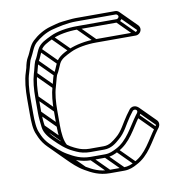

<svg xmlns="http://www.w3.org/2000/svg" viewBox="-79 -691 795 845"><g transform="rotate(-10 318.5 -268.5)"><path d="M491 -617.5 314 -617.5C298.2 -617.5 269.6 -613.6 256.3 -612.5C234.4 -610.6 215.2 -603.5 198.2 -599.3C167.4 -590.9 137.9 -572.5 116.8 -552.4C95.4 -532.1 90.8 -505.8 76.8 -483.2C70.7 -473.4 65.1 -454.3 62.7 -439.7L56.9 -420.3C46 -387.9 42.5 -344.9 42.5 -303V-235C42.5 -203.7 43.2 -166.9 55.2 -142.8L61.1 -129C68.6 -112.3 81.4 -94.6 93.7 -82.7C114.6 -62.4 137.3 -39.5 165.2 -23.5C194.5 -6.5 226.7 10.5 274 10.5H338C361.7 10.5 380.7 2.1 395.5 -6.4C454 -35.6 478.9 -94.8 513.9 -142.3C517.3 -147 525.8 -155.1 525 -168C523.6 -188.3 494.8 -199.5 479.2 -180.8C473.2 -173.4 467.9 -165.4 461.9 -157.4C439.7 -126.3 425.3 -91.5 398.3 -69.9C381 -55.7 364.4 -40.5 338 -40.5H274C254.7 -40.5 235.6 -45.4 221.7 -51.8L208.6 -57.8C187.3 -67.7 166.7 -84.3 149.7 -100.4C128.3 -120.8 104.4 -139.7 98.4 -173.1C95.3 -190.7 93.5 -214.1 93.5 -235V-303C93.5 -339.1 96.7 -376.8 105.1 -403.7C110.6 -421.1 114.1 -440.3 119.7 -455.5C129.7 -470.3 135.2 -488.6 142.7 -503.7C152.6 -523.5 174.6 -533.2 199.4 -545.3C227.3 -558.9 271.7 -566.5 314 -566.5H491C504.6 -566.5 516.5 -578.4 516.5 -592C516.5 -605.6 504.6 -617.5 491 -617.5ZM501.5 -592C501.5 -587.1 495.9 -581.5 491 -581.5H314C269.5 -581.5 223.7 -574.1 192.7 -558.7C171.2 -548.1 142.7 -537.1 129.3 -510.4C120.4 -492.7 116 -476.5 106.3 -462.5C99.6 -444.9 96.4 -424.9 90.8 -408.3C81.9 -378.4 78.5 -340.2 78.5 -303V-235C78.5 -212.6 81.5 -189.5 83.5 -171.2C86.2 -143.7 106.4 -121.8 121.6 -106.5C144.9 -83.2 170.4 -59 202.4 -44.2L215.4 -38.2C231.3 -30.8 252.2 -25.5 274 -25.5H338C369.6 -25.5 391.6 -43.7 408 -58.4C438.6 -83.1 453.5 -120.1 474 -148.6C479.3 -155.9 485.4 -164.4 491 -171.4C495.3 -176.9 504 -176.1 507.7 -172.3C514.3 -165.8 507.4 -157.8 502.1 -151.7C466.1 -102.5 441.5 -46.1 388.7 -19.7C374 -12.4 358.7 -4.5 338 -4.5H274C230.5 -4.5 201.8 -19.6 172.7 -36.5C147.7 -50.8 125.2 -73 104.3 -93.3C92.1 -105.2 80.9 -121.5 74.9 -135L68.8 -149.2C59.2 -168.4 57.5 -203.8 57.5 -235V-303C57.5 -344.1 61.1 -385.7 71.2 -415.7L77.3 -436.4C81 -448.4 85.5 -469.9 89.2 -474.8C103.8 -500.3 109.8 -525.8 127 -541.5C147.3 -559.5 172.6 -576 202.2 -584.8C235.4 -593.2 272.6 -602.5 314 -602.5L491 -602.5C495.9 -602.5 501.5 -596.9 501.5 -592ZM163.7 -24.7 234.4 46 245 35.4 174.3 -35.3ZM268.7 8.3 339.4 79 350 68.4 279.3 -2.3ZM332.7 8.3 403.4 79 414 68.4 343.3 -2.3ZM386.7 -7.7 457.4 63 468 52.4 397.3 -18.3ZM502.7 -141.7 573.4 -71 584 -81.6 513.3 -152.3ZM512.2 -162.2 582.9 -91.5 593.5 -102.1 522.8 -172.8ZM85.7 -166.7 156.4 -96 167 -106.6 96.3 -177.3ZM80.7 -229.7 151.4 -159 162 -169.6 91.3 -240.3ZM80.7 -297.7 151.4 -227 162 -237.6 91.3 -308.3ZM92.7 -400.7 163.4 -330 174 -340.6 103.3 -411.3ZM107.7 -453.7 178.4 -383 189 -393.6 118.3 -464.3ZM130.7 -501.7 201.4 -431 212 -441.6 141.3 -512.3ZM190.7 -546.7 261.4 -476 272 -486.6 201.3 -557.3ZM308.7 -568.7 379.4 -498 390 -508.6 319.3 -579.3ZM485.7 -568.7 556.4 -498 567 -508.6 496.3 -579.3ZM503.7 -586.7 574.4 -516 585 -526.6 514.3 -597.3ZM167.6 -66.1 180.4 -73.9C167.8 -94.7 164.2 -129.7 164.2 -164.3V-232.3C164.2 -268.4 167.4 -306.1 175.8 -333C181.3 -350.3 184.9 -369.6 190.4 -384.8C200.4 -399.6 205.9 -417.9 213.4 -432.9C223.3 -452.8 245.4 -462.5 270.1 -474.6C298 -488.2 342.4 -495.8 384.7 -495.8H561.7C575.3 -495.8 587.2 -507.7 587.2 -521.3C587.2 -528.3 584 -534.5 579.5 -539.1L508.8 -609.8L498.2 -599.2L568.9 -528.5C571 -526.3 572.2 -523.5 572.2 -521.3C572.2 -516.4 566.6 -510.8 561.7 -510.8H384.7C340.3 -510.8 295.6 -501.8 263.8 -488.2C242.7 -478.9 212.6 -464.8 200 -439.6C191.2 -421.9 186.8 -405.8 177 -391.8C170.4 -374.2 167.1 -354.3 161.5 -337.6C152.6 -307.7 149.2 -269.5 149.2 -232.3V-164.3C149.2 -124.9 153.1 -90 167.6 -66.1ZM507.7 -172.3 578.4 -101.6C585.1 -94.9 577.9 -87.3 572.8 -80.9C536.8 -31.8 512.2 24.6 459.4 51L459.2 51.1C446 59.5 428.3 66.2 408.7 66.2H344.7C301.2 66.2 272.5 51.2 243.4 34.2C218.2 19.8 197 -2.8 174.7 -22.9L104.3 -93.3L93.7 -82.7L164.5 -11.8C185.3 8.9 207.7 31.1 236 47.2C265.2 64.2 297.4 81.2 344.7 81.2H408.7C432.4 81.2 451.4 72.8 466.2 64.3C524.7 35.1 549.6 -24.1 584.6 -71.6C588 -76.3 596.5 -84.4 595.7 -97.3C595.3 -103.3 592.8 -108.5 589 -112.2L518.3 -183Z"/></g></svg>

Font: CiSf OpenHand
Style: Gls
Weight: 400
Foundry: Cannot Into Space Fonts
Version: Version 0.7892